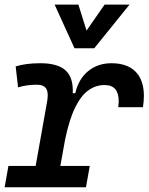

<svg xmlns="http://www.w3.org/2000/svg" viewBox="-27 -796 633 816"><path d="M-7.3 0 8.8 -90.8H124.5L173.3 -364.7Q175.8 -379.4 175.8 -391.1Q175.8 -409.2 169.4 -419.4Q158.7 -436 128.9 -436Q87.9 -436 49.8 -424.8L39.6 -513.7Q82.5 -527.3 144.5 -527.3Q218.3 -527.3 251.7 -496.8Q285.2 -466.3 282.2 -399.9H293Q307.1 -460.9 348.1 -494.1Q389.2 -527.3 446.8 -527.3Q524.9 -527.3 560.1 -478.5Q584.5 -443.4 584.5 -388.7Q584.5 -366.2 580.6 -340.3H475.6Q477.5 -354.5 477.5 -366.2Q477.5 -434.6 417.5 -434.6Q380.9 -434.6 349.6 -412.8Q318.4 -391.1 293.2 -340.8Q268.1 -290.5 250 -204.6L229.5 -90.8H354.5L338.4 0ZM289.6 -590.8 205.1 -776.4H306.2L340.8 -666L417.5 -776.4H523.4L373.5 -590.8Z"/></svg>

Font: CaskaydiaCove NFP
Style: Italic
Weight: 400
Italic angle: -10°
Designer: Aaron Bell
Foundry: Saja Typeworks
Version: Version 2111.001; VTT 6.35;Nerd Fonts 3.1.1